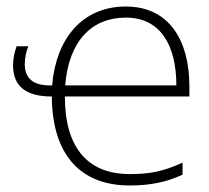

<svg xmlns="http://www.w3.org/2000/svg" viewBox="-20 -559 640 589"><path d="M378 10C441 10 489 0 540 -23V-60C480 -33 441 -25 378 -25C249 -25 179 -106 179 -263H561V-294C561 -435 499 -539 366 -539C230 -539 151 -437 140 -297H132C82 -297 56 -319 56 -362C56 -381 60 -401 67 -417H31C25 -401 20 -380 20 -359C20 -293 61 -263 139 -263C140 -85 226 10 378 10ZM521 -297H180C191 -434 262 -505 366 -505C471 -505 521 -422 521 -297Z"/></svg>

Font: Noto Sans Mono ExtraLight
Style: Regular
Weight: 200
Designer: Monotype Design Team
Foundry: Monotype Imaging Inc.
Version: Version 2.014